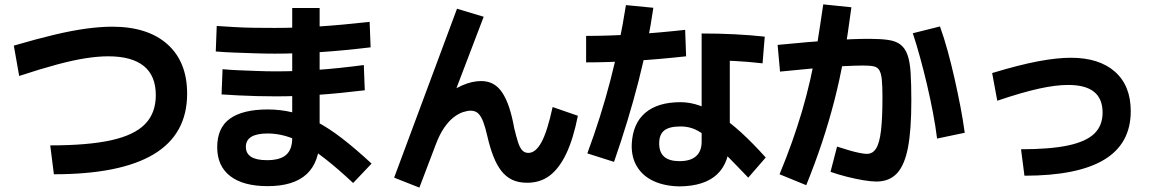

<svg xmlns="http://www.w3.org/2000/svg" viewBox="-20 -840 5320 879"><path d="M210 -174.4Q382.2 -174.4 488.3 -197.8Q594.4 -221.1 643.9 -271.7Q693.3 -322.2 693.3 -404.4Q693.3 -493.3 638.3 -537.8Q583.3 -582.2 475.6 -582.2Q428.9 -582.2 371.7 -573.3Q314.4 -564.4 240 -544.4Q165.6 -524.4 67.8 -492.2L43.3 -631.1Q145.6 -661.1 227.2 -680.6Q308.9 -700 374.4 -708.9Q440 -717.8 493.3 -717.8Q656.7 -717.8 746.7 -637.2Q836.7 -556.7 836.7 -411.1Q836.7 -225.6 683.9 -133.9Q531.1 -42.2 226.7 -42.2Z M974.4 -165.6Q974.4 -255.6 1033.3 -297.2Q1092.2 -338.9 1205.6 -338.9Q1264.4 -338.9 1318.9 -325.6Q1373.3 -312.2 1429.4 -282.8Q1485.6 -253.3 1546.7 -206.1Q1607.8 -158.9 1681.1 -91.1L1596.7 -2.2Q1528.9 -65.6 1473.9 -108.9Q1418.9 -152.2 1373.9 -178.9Q1328.9 -205.6 1287.8 -217.2Q1246.7 -228.9 1205.6 -228.9Q1105.6 -228.9 1105.6 -167.8Q1105.6 -106.7 1202.2 -106.7Q1262.2 -106.7 1290 -131.1Q1317.8 -155.6 1317.8 -207.8V-803.3H1443.3V-207.8Q1443.3 -97.8 1383.9 -42.8Q1324.4 12.2 1205.6 12.2Q1093.3 12.2 1033.9 -33.9Q974.4 -80 974.4 -165.6ZM967.8 -604.4 972.2 -721.1Q1007.8 -718.9 1052.8 -716.1Q1097.8 -713.3 1145.6 -712.8Q1193.3 -712.2 1237.8 -712.2Q1337.8 -712.2 1441.1 -718.9Q1544.4 -725.6 1672.2 -740L1676.7 -623.3Q1546.7 -607.8 1442.2 -601.1Q1337.8 -594.4 1237.8 -594.4Q1192.2 -594.4 1143.3 -596.1Q1094.4 -597.8 1049.4 -599.4Q1004.4 -601.1 967.8 -604.4ZM994.4 -407.8 998.9 -523.3Q1031.1 -520 1072.8 -518.3Q1114.4 -516.7 1158.9 -515Q1203.3 -513.3 1243.3 -513.3Q1335.6 -513.3 1431.7 -520Q1527.8 -526.7 1645.6 -542.2L1650 -426.7Q1530 -412.2 1432.8 -405.6Q1335.6 -398.9 1243.3 -398.9Q1202.2 -398.9 1157.2 -400Q1112.2 -401.1 1070.6 -403.3Q1028.9 -405.6 994.4 -407.8Z M1900 18.9 1784.4 -26.7 2072.2 -800 2194.4 -763.3 2042.2 -364.4 2002.2 -391.1Q2050 -428.9 2095.6 -448.9Q2141.1 -468.9 2182.2 -468.9Q2214.4 -468.9 2238.3 -455.6Q2262.2 -442.2 2280 -415Q2297.8 -387.8 2311.1 -347.8Q2324.4 -307.8 2334.4 -252.2Q2343.3 -215.6 2351.1 -190.6Q2358.9 -165.6 2370 -152.8Q2381.1 -140 2398.9 -140Q2432.2 -140 2458.9 -188.9Q2485.6 -237.8 2510 -350L2625.6 -310Q2604.4 -203.3 2572.2 -136.1Q2540 -68.9 2496.7 -36.1Q2453.3 -3.3 2393.3 -3.3Q2353.3 -3.3 2324.4 -17.2Q2295.6 -31.1 2275 -57.8Q2254.4 -84.4 2238.9 -123.9Q2223.3 -163.3 2211.1 -216.7Q2202.2 -255.6 2192.8 -281.1Q2183.3 -306.7 2170 -320Q2156.7 -333.3 2134.4 -333.3Q2120 -333.3 2099.4 -326.7Q2078.9 -320 2056.7 -302.8Q2034.4 -285.6 2013.3 -255Q1992.2 -224.4 1974.4 -176.7Z M2872.2 -180Q2876.7 -274.4 2933.9 -323.3Q2991.1 -372.2 3095.6 -372.2Q3138.9 -372.2 3182.8 -356.7Q3226.7 -341.1 3274.4 -310.6Q3322.2 -280 3373.9 -232.8Q3425.6 -185.6 3485.6 -118.9L3405.6 -26.7Q3333.3 -102.2 3286.1 -149.4Q3238.9 -196.7 3206.7 -220.6Q3174.4 -244.4 3148.9 -252.8Q3123.3 -261.1 3095.6 -261.1Q3044.4 -261.1 3021.1 -242.8Q2997.8 -224.4 2997.8 -183.3Q2997.8 -142.2 3021.1 -122.2Q3044.4 -102.2 3091.1 -102.2Q3141.1 -102.2 3166.7 -125Q3192.2 -147.8 3192.2 -191.1V-686.7Q3350 -686.7 3481.1 -672.2L3471.1 -550Q3348.9 -564.4 3205.6 -564.4L3321.1 -653.3V-206.7Q3321.1 -96.7 3263.3 -42.2Q3205.6 12.2 3091.1 13.3Q3023.3 12.2 2973.3 -10.6Q2923.3 -33.3 2896.7 -76.7Q2870 -120 2872.2 -180ZM2668.9 -137.8Q2731.1 -305.6 2774.4 -472.2Q2817.8 -638.9 2845.6 -816.7L2971.1 -804.4Q2947.8 -642.2 2902.8 -466.7Q2857.8 -291.1 2791.1 -98.9ZM2663.3 -675.6Q2865.6 -675.6 3116.7 -703.3L3121.1 -582.2Q2866.7 -554.4 2663.3 -554.4Z M3782.2 -53.3 3812.2 -168.9Q3840 -160 3866.1 -152.2Q3892.2 -144.4 3914.4 -140Q3936.7 -135.6 3948.9 -135.6Q3975.6 -135.6 3991.1 -160.6Q4006.7 -185.6 4013.3 -242.2Q4020 -298.9 4020 -395.6Q4020 -444.4 4017.2 -473.9Q4014.4 -503.3 4006.1 -517.8Q3997.8 -532.2 3980.6 -536.1Q3963.3 -540 3932.2 -540Q3900 -540 3843.3 -537.2Q3786.7 -534.4 3712.8 -527.8Q3638.9 -521.1 3551.1 -512.2L3540 -634.4Q3687.8 -648.9 3787.2 -655.6Q3886.7 -662.2 3960 -662.2Q4011.1 -662.2 4046.1 -657.2Q4081.1 -652.2 4102.2 -636.1Q4123.3 -620 4134.4 -589.4Q4145.6 -558.9 4148.9 -507.2Q4152.2 -455.6 4152.2 -378.9Q4152.2 -244.4 4136.7 -163.9Q4121.1 -83.3 4086.1 -46.1Q4051.1 -8.9 3992.2 -8.9Q3967.8 -8.9 3931.7 -15Q3895.6 -21.1 3856.1 -31.1Q3816.7 -41.1 3782.2 -53.3ZM3548.9 -42.2Q3581.1 -120 3606.1 -190.6Q3631.1 -261.1 3651.7 -330.6Q3672.2 -400 3689.4 -475Q3706.7 -550 3720.6 -635Q3734.4 -720 3748.9 -820L3877.8 -806.7Q3862.2 -685.6 3843.3 -580Q3824.4 -474.4 3799.4 -377.8Q3774.4 -281.1 3742.8 -186.1Q3711.1 -91.1 3671.1 7.8ZM4270 -205.6Q4263.3 -261.1 4251.1 -325Q4238.9 -388.9 4223.9 -452.8Q4208.9 -516.7 4192.2 -577.2Q4175.6 -637.8 4158.9 -687.8L4283.3 -718.9Q4302.2 -666.7 4318.9 -605.6Q4335.6 -544.4 4350 -480.6Q4364.4 -416.7 4376.7 -353.3Q4388.9 -290 4396.7 -232.2Z M4654.4 -156.7Q4788.9 -156.7 4871.1 -174.4Q4953.3 -192.2 4990.6 -228.9Q5027.8 -265.6 5027.8 -324.4Q5027.8 -387.8 4988.9 -419.4Q4950 -451.1 4870 -451.1Q4813.3 -451.1 4737.2 -434.4Q4661.1 -417.8 4545.6 -378.9L4522.2 -505.6Q4646.7 -543.3 4732.8 -559.4Q4818.9 -575.6 4882.2 -575.6Q5012.2 -575.6 5084.4 -511.7Q5156.7 -447.8 5156.7 -331.1Q5156.7 -182.2 5035 -108.9Q4913.3 -35.6 4670 -35.6Z"/></svg>

Font: Paperlogy 7 Bold
Style: Regular
Weight: 700
Designer: redesigned by Lee Juim, glyphs from Gmarket Sans & Montserrat
Foundry: PT&
Version: Version 1.001